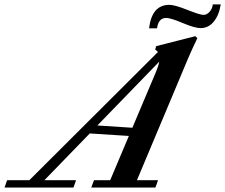

<svg xmlns="http://www.w3.org/2000/svg" viewBox="-91 -838 1006 858"><path d="M805.7 -712.4Q779.3 -712.4 725.6 -735.1Q671.9 -757.8 651.9 -757.8Q616.7 -757.8 610.8 -711.4H575.2Q587.4 -816.4 666 -816.4Q689.5 -816.4 746.1 -793.9Q802.7 -771.5 818.4 -771.5Q833.5 -771.5 845.9 -785.6Q858.4 -799.8 859.9 -818.4H895.5Q887.7 -769.5 864 -741Q840.3 -712.4 805.7 -712.4ZM-70.8 0 -59.1 -32.7H40L614.7 -605.5Q611.3 -609.9 602.5 -616.7L606.9 -631.8L781.7 -676.3L791 -667.5Q765.1 -613.8 749 -575.7L521 -32.7H615.2L603.5 0H316.9L329.1 -32.7H401.4L484.9 -230.5L310.1 -241.7L107.4 -32.7H249L237.3 0ZM606 -516.6Q617.7 -544.4 620.6 -562.5L344.2 -277.3L500.5 -267.1Z"/></svg>

Font: Elstob 10pt SemiBold
Style: Italic
Weight: 600
Italic angle: -20°
Designer: Peter S. Baker
Version: Version 1.015